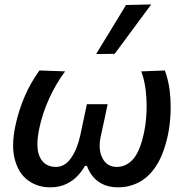

<svg xmlns="http://www.w3.org/2000/svg" viewBox="-20 -810 808 842"><path d="M199.5 11.5Q145 11.5 103.5 -18.5Q62 -48.5 45.5 -109Q37.5 -137 37.5 -172Q37.5 -212 48 -261Q61.5 -324.5 87.8 -386Q114 -447.5 153 -501L265.5 -497Q225.5 -443.5 195.8 -378.2Q166 -313 152.5 -248Q144 -208 144 -177.5Q144 -142 155.5 -119.5Q176.5 -78 225.5 -78Q264.5 -78 291.8 -117.2Q319 -156.5 332 -216.5Q339.5 -252 347 -287Q354.5 -321.5 361 -353H452Q445 -320.5 437.5 -284Q429.5 -247.5 421.5 -210.5Q417 -189.5 417 -170.5Q417 -140 429.5 -116Q449.5 -78 492 -78Q533.5 -78 563.8 -112Q594 -146 611.5 -228Q620.5 -270.5 622.5 -319Q623 -332 623 -344.5Q623 -379.5 619 -413.5Q613.5 -460 599.5 -497L703 -501Q717.5 -462 724 -414.5Q728.5 -378.5 728.5 -341Q728.5 -328.5 728 -316Q726 -265 716.5 -218.5Q698 -133 665 -82.8Q632 -32.5 589.2 -10.5Q546.5 11.5 498 11.5Q457.5 11.5 429.5 -2.8Q401.5 -17 385 -38.8Q368.5 -60.5 361.5 -82.5H352.5Q340.5 -60.5 320.2 -38.8Q300 -17 270 -2.8Q240 11.5 199.5 11.5ZM401.5 -573Q434.5 -627.5 467.5 -681Q500 -734.5 532.5 -788L643 -790.5Q602.5 -735 562.5 -681.5Q522.5 -627.5 483 -574Z"/></svg>

Font: Heraclito Medium
Style: Italic
Weight: 500
Italic angle: -12°
Designer: Kostas Bartsokas (font) & Cristiano Sobral (main changes)
Foundry: Kostas Bartsokas (font) & Cristiano Sobral (main changes)
Version: Version 1.00;July 8, 2020;FontCreator 13.0.0.2655 64-bit